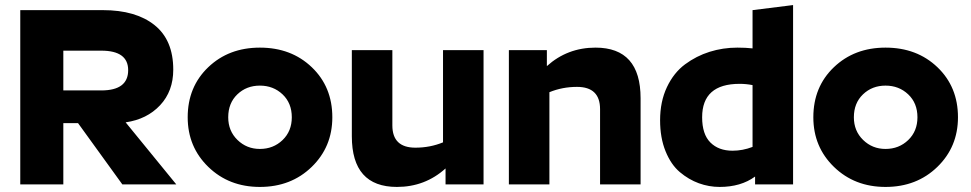

<svg xmlns="http://www.w3.org/2000/svg" viewBox="-20 -728 3832 758"><path d="M60 -688H386Q516 -688 590 -629Q664 -570 664 -453Q664 -368 612 -312.5Q560 -257 476 -245L676 0H463L288 -242H230V0H60ZM380 -528H230V-371H380Q486 -371 486 -451Q486 -528 380 -528Z M1006 10Q1129 10 1210.5 -69Q1292 -148 1292 -265Q1292 -385 1211 -462.5Q1130 -540 1006 -540Q883 -540 802 -462.5Q721 -385 721 -265Q721 -148 802.5 -69Q884 10 1006 10ZM1006 -140Q954 -140 917.5 -175.5Q881 -211 881 -265Q881 -321 917 -355.5Q953 -390 1006 -390Q1059 -390 1095.5 -355.5Q1132 -321 1132 -265Q1132 -210 1095.5 -175Q1059 -140 1006 -140Z M1889 0H1739V-63Q1658 10 1547 10Q1369 10 1369 -190V-530H1529V-233Q1529 -145 1620 -145Q1678 -145 1729 -166V-530H1889Z M2258 -385Q2200 -385 2149 -364V0H1989V-530H2139V-467Q2220 -540 2331 -540Q2509 -540 2509 -340V0H2349V-297Q2349 -385 2258 -385Z M2900 -397Q2752 -397 2752 -265Q2752 -198 2784.5 -165.5Q2817 -133 2872 -133Q2912 -133 2951 -148V-392Q2926 -397 2900 -397ZM2961 0V-31Q2905 10 2821 10Q2779 10 2739 -4.5Q2699 -19 2664 -48.5Q2629 -78 2607.5 -131Q2586 -184 2586 -253Q2586 -327 2613 -384Q2640 -441 2684.5 -474Q2729 -507 2781.5 -523.5Q2834 -540 2891 -540Q2924 -540 2951 -537V-688L3111 -708V0Z M3476 10Q3599 10 3680.5 -69Q3762 -148 3762 -265Q3762 -385 3681 -462.5Q3600 -540 3476 -540Q3353 -540 3272 -462.5Q3191 -385 3191 -265Q3191 -148 3272.5 -69Q3354 10 3476 10ZM3476 -140Q3424 -140 3387.5 -175.5Q3351 -211 3351 -265Q3351 -321 3387 -355.5Q3423 -390 3476 -390Q3529 -390 3565.5 -355.5Q3602 -321 3602 -265Q3602 -210 3565.5 -175Q3529 -140 3476 -140Z"/></svg>

Font: Roundo
Style: Bold
Weight: 700
Designer: Namrata Goyal (Gurmukhi), Shiva Nallaperumal (Latin)
Foundry: Indian Type Foundry
Version: Version 1.000;PS 1.0;hotconv 1.0.88;makeotf.lib2.5.647800